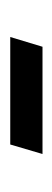

<svg xmlns="http://www.w3.org/2000/svg" viewBox="120 -418 104 384"><g transform="rotate(-90 172.0 -226.0)"><path d="M75 -257.5H290L270.5 -193H56Z"/></g></svg>

Font: Newsreader 16pt 16pt
Style: Italic
Weight: 400
Italic angle: -17°
Version: Version 1.003